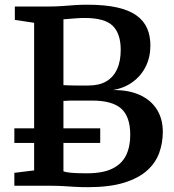

<svg xmlns="http://www.w3.org/2000/svg" viewBox="-20 -770 720 796"><path d="M121.5 -63.5V-675.5L41.5 -687.5V-743H181.5Q212.5 -743 239 -745Q265.5 -747 290.2 -748.8Q315 -750.5 340.5 -750.5Q415.5 -750.5 466 -739Q516.5 -727.5 546.8 -705.2Q577 -683 590.2 -652Q603.5 -621 603.5 -581.5Q603.5 -533.5 584.5 -494.8Q565.5 -456 530.2 -430.2Q495 -404.5 447.5 -396.5Q512 -397.5 558.5 -376.8Q605 -356 630 -316.8Q655 -277.5 655 -223.5Q655 -177.5 640 -136Q625 -94.5 589.5 -62.8Q554 -31 494 -12.5Q434 6 344 6Q313.5 6 290 4.5Q266.5 3 241.2 1.5Q216 0 180.5 0H39.5V-53.5ZM243 -417Q252.5 -416.5 266.2 -416Q280 -415.5 295 -415.5Q310 -415.5 323.8 -415.5Q337.5 -415.5 347 -415.5Q392 -415.5 421.5 -433.2Q451 -451 465.8 -484Q480.5 -517 480.5 -563.5Q480.5 -630 447.5 -662.8Q414.5 -695.5 331 -695.5Q314.5 -695.5 297.2 -694.2Q280 -693 265.8 -691.8Q251.5 -690.5 243 -690ZM243 -59.5Q253.5 -56 270.5 -54.2Q287.5 -52.5 306.2 -52Q325 -51.5 340.5 -51.5Q406 -51.5 445.5 -70.8Q485 -90 502.5 -125.8Q520 -161.5 520 -210.5Q520 -286.5 482.5 -319.8Q445 -353 362.5 -353Q350 -353 333.5 -353Q317 -353 299.5 -353Q282 -353 267.2 -352.8Q252.5 -352.5 243 -351.5ZM395.5 -238V-177.5H39.5V-238Z"/></svg>

Font: Merriweather SemiBold
Style: Regular
Weight: 600
Version: Version 2.100